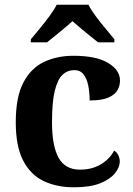

<svg xmlns="http://www.w3.org/2000/svg" viewBox="-20 -786 567 816"><path d="M295 10Q221 10 165.5 -16.5Q110 -43 78.5 -103.5Q47 -164 47 -266Q47 -374 79.5 -435.5Q112 -497 167.5 -523Q223 -549 292 -549Q389 -549 439.5 -518.5Q490 -488 490 -444Q490 -422 479.5 -403Q469 -384 441 -371.5Q413 -359 361 -359Q361 -393 355 -422.5Q349 -452 335 -470Q321 -488 296 -488Q267 -488 246 -468.5Q225 -449 213 -401Q201 -353 201 -267Q201 -166 229 -115.5Q257 -65 320 -65Q372 -65 410 -88.5Q448 -112 465 -146Q477 -139 483 -126Q489 -113 489 -100Q489 -75 468.5 -49.5Q448 -24 405.5 -7Q363 10 295 10ZM111 -619Q127 -638 148.5 -664Q170 -690 190 -717Q210 -744 221 -766H356Q367 -744 387 -717Q407 -690 429 -664Q451 -638 466 -619V-606H397Q383 -617 363 -633Q343 -649 323 -666Q303 -683 288 -696Q266 -676 233.5 -649.5Q201 -623 180 -606H111Z"/></svg>

Font: Noto Serif
Style: Bold
Weight: 700
Designer: Monotype Design Team
Foundry: Monotype Imaging Inc.
Version: Version 2.014